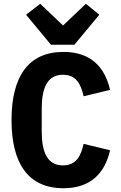

<svg xmlns="http://www.w3.org/2000/svg" viewBox="-20 -985 640 1017"><path d="M316 12C460 12 535 -67 563 -189L423 -223C408 -157 383 -109 313 -109C232 -109 201 -177 201 -288V-410C201 -521 232 -589 313 -589C383 -589 408 -541 423 -475L563 -509C535 -631 460 -710 316 -710C129 -710 41 -578 41 -349C41 -120 129 12 316 12ZM374 -748 506 -907 435 -965 314 -850 193 -965 118 -907 250 -748Z"/></svg>

Font: IBM Plex Mono
Style: Bold
Weight: 700
Monospace: yes
Designer: Mike Abbink, Paul van der Laan, Pieter van Rosmalen
Foundry: Bold Monday
Version: Version 2.004